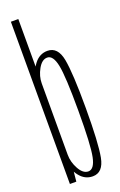

<svg xmlns="http://www.w3.org/2000/svg" viewBox="-153 -828 545 873"><g transform="rotate(-20 119.5 -391.0)"><path d="M25.5 0H56.5L61.5 -51V-785H25.5ZM136 3Q186 3 198.8 -64.5Q211.5 -132 211.5 -300Q211.5 -469 198.8 -536.5Q186 -604 136 -604Q97.5 -604 72 -570.8Q46.5 -537.5 46.5 -499L61.5 -474Q61.5 -508 80.2 -541.8Q99 -575.5 124.5 -575.5Q153 -575.5 164.2 -521Q175.5 -466.5 175.5 -300Q175.5 -133.5 164.2 -79.2Q153 -25 124.5 -25Q99 -25 80.2 -59Q61.5 -93 61.5 -128L46.5 -101.5Q46.5 -63 72 -30Q97.5 3 136 3Z"/></g></svg>

Font: Anybody ExtraCondensed ExtraLight
Style: Regular
Weight: 250
Width: 2
Version: Version 1.113;gftools[0.9.25]